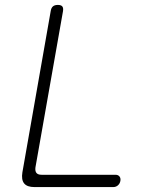

<svg xmlns="http://www.w3.org/2000/svg" viewBox="-20 -760 640 780"><path d="M120 0Q90 0 78 -15Q66 -30 71 -60L186 -715Q188 -728 195 -734Q202 -740 215 -740Q228 -740 233 -734Q238 -728 236 -715L124 -80Q122 -65 128 -57.5Q134 -50 149 -50H449Q460 -50 465.5 -43Q471 -36 469 -25Q467 -14 459 -7Q451 0 440 0Z"/></svg>

Font: Maple Mono Thin
Style: Italic
Weight: 250
Italic angle: -10°
Monospace: yes
Designer: subframe7536
Version: Version 7.000